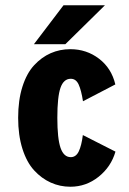

<svg xmlns="http://www.w3.org/2000/svg" viewBox="-20 -699 490 730"><path d="M109 -531 221.5 -679H379L228.5 -531ZM419 -122.5Q402.5 -65 355 -27Q307.5 11 247.5 11Q208 11 173 -4.8Q138 -20.5 109.8 -51.2Q81.5 -82 65.2 -133.5Q49 -185 49 -251Q49 -318 65.2 -369.2Q81.5 -420.5 109.8 -451Q138 -481.5 172.8 -496.8Q207.5 -512 247.5 -512Q309 -512 356.5 -475.8Q404 -439.5 418.5 -378L295.5 -314Q289 -356 279 -377.8Q269 -399.5 249 -399.5Q222 -399.5 210 -365.2Q198 -331 198 -251Q198 -172 210.2 -136.8Q222.5 -101.5 249 -101.5Q269 -101.5 279.5 -123.5Q290 -145.5 295 -185.5Z"/></svg>

Font: League Mono Condensed
Style: Bold
Weight: 700
Width: 1
Designer: Tyler Finck
Foundry: The League of Moveable Type / Tyler Finck
Version: Version 2.210